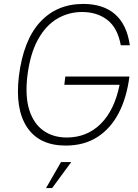

<svg xmlns="http://www.w3.org/2000/svg" viewBox="-20 -730 704 976"><path d="M312 -341H638Q624 -233 583 -154.5Q542 -76 474.5 -33Q407 10 314 10Q180 10 118 -82.5Q56 -175 76 -343Q99 -526 184 -618Q269 -710 403 -710Q505 -710 565 -657.5Q625 -605 640 -500H594Q578 -588 526 -628.5Q474 -669 397 -669Q329 -669 271 -635Q213 -601 173 -529Q133 -457 119 -343Q107 -238 129.5 -169Q152 -100 201.5 -65.5Q251 -31 319 -31Q422 -31 492 -100.5Q562 -170 588 -299H307ZM290 94H342L245 226H214Z"/></svg>

Font: Haskoy ExtraLight
Style: Italic
Weight: 200
Designer: Ertekin Erdin
Foundry: Ertekin Erdin
Version: Version 2.000; ttfautohint (v1.8.4.7-5d5b)